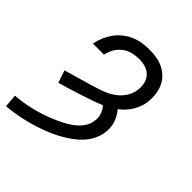

<svg xmlns="http://www.w3.org/2000/svg" viewBox="-214 -672 1019 1019"><g transform="rotate(45 295.0 -162.5)"><path d="M-4 213 -10 140Q18 138 46.5 133.5Q75 129 103 122.5Q131 116 158.5 107Q186 98 213 87Q240 76 266.5 63Q293 50 317.5 32.5Q342 15 360.5 -9.5Q379 -34 383 -63Q388 -89 380 -113Q372 -137 356 -154Q325 -141 293.5 -130.5Q262 -120 230.5 -109.5Q199 -99 167.5 -89.5Q136 -80 104 -71L81 -141Q106 -148 131.5 -155.5Q157 -163 182 -170Q207 -177 232 -184.5Q257 -192 282 -200Q307 -208 331.5 -220Q356 -232 376.5 -249.5Q397 -267 411 -290.5Q425 -314 429 -340Q433 -365 428 -389.5Q423 -414 407.5 -431.5Q392 -449 368.5 -456.5Q345 -464 320 -464Q295 -464 269.5 -458Q244 -452 222.5 -435.5Q201 -419 188 -396Q175 -373 170 -348H87Q92 -375 102.5 -400Q113 -425 129 -448Q145 -471 167.5 -489Q190 -507 215 -518Q240 -529 266.5 -533.5Q293 -538 320 -538Q348 -538 376 -533.5Q404 -529 428.5 -516.5Q453 -504 471.5 -484.5Q490 -465 500 -440Q510 -415 512.5 -386.5Q515 -358 511 -329Q508 -310 500.5 -291Q493 -272 482.5 -255Q472 -238 457.5 -222.5Q443 -207 426 -195Q438 -181 447 -165Q456 -149 461.5 -131.5Q467 -114 468 -95Q469 -76 466 -57Q461 -29 448 -3Q435 23 415 45Q395 67 371 84.5Q347 102 322 116.5Q297 131 270 143Q243 155 216.5 164.5Q190 174 162.5 182Q135 190 107.5 196Q80 202 52 206.5Q24 211 -4 213Z"/></g></svg>

Font: Iosevka Curly Extended Oblique
Style: Regular
Weight: 400
Width: 7
Italic angle: -9°
Monospace: yes
Designer: Belleve Invis
Foundry: Belleve Invis
Version: Version 11.1.0; ttfautohint (v1.8.3)